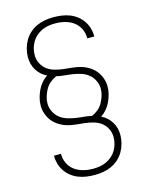

<svg xmlns="http://www.w3.org/2000/svg" viewBox="-139 -909 879 1137"><g transform="rotate(-15 300.0 -340.0)"><path d="M299 143Q273 143 248 139.5Q223 136 199.5 127Q176 118 156 102.5Q136 87 121.5 66Q107 45 100 20.5Q93 -4 93 -29Q93 -29 93 -29Q93 -29 93 -30H136Q136 -29 136 -29Q136 -29 136 -29Q136 -9 141.5 10Q147 29 158.5 45.5Q170 62 186 73.5Q202 85 220.5 92Q239 99 259 102Q279 105 299 105Q319 105 340 101.5Q361 98 380 89Q399 80 415 66Q431 52 441.5 34Q452 16 457.5 -4.5Q463 -25 463 -46Q463 -72 451 -96.5Q439 -121 418 -136.5Q397 -152 371.5 -159Q346 -166 320 -169Q294 -172 267.5 -174.5Q241 -177 216 -184Q191 -191 168 -205Q145 -219 128.5 -239Q112 -259 103 -284.5Q94 -310 94 -336Q94 -360 100 -383Q106 -406 116 -427.5Q126 -449 141.5 -467.5Q157 -486 177 -499Q158 -508 142.5 -522Q127 -536 116 -554Q105 -572 100 -592Q95 -612 95 -633Q95 -659 102 -685Q109 -711 122 -733.5Q135 -756 155 -774Q175 -792 199 -803Q223 -814 249 -818.5Q275 -823 301 -823Q327 -823 352 -819.5Q377 -816 400.5 -807Q424 -798 444 -782.5Q464 -767 478.5 -746Q493 -725 500 -700.5Q507 -676 507 -651Q507 -651 507 -651Q507 -651 507 -650H464Q464 -651 464 -651Q464 -651 464 -651Q464 -671 458.5 -690Q453 -709 441.5 -725.5Q430 -742 414 -753.5Q398 -765 379.5 -772Q361 -779 341 -782Q321 -785 301 -785Q281 -785 260 -781.5Q239 -778 220 -769Q201 -760 185 -746Q169 -732 158.5 -714Q148 -696 142.5 -675.5Q137 -655 137 -634Q137 -608 149 -583.5Q161 -559 182 -543.5Q203 -528 228.5 -521Q254 -514 280 -511Q306 -508 332.5 -505.5Q359 -503 384 -496Q409 -489 432 -475Q455 -461 471.5 -441Q488 -421 497 -395.5Q506 -370 506 -344Q506 -320 500 -297Q494 -274 484 -252.5Q474 -231 458.5 -212.5Q443 -194 423 -181Q442 -172 457.5 -158Q473 -144 484 -126Q495 -108 500 -88Q505 -68 505 -47Q505 -21 498 5Q491 31 478 53.5Q465 76 445 94Q425 112 401 123Q377 134 351 138.5Q325 143 299 143ZM372 -199Q393 -208 410.5 -222.5Q428 -237 439 -256.5Q450 -276 457 -298Q464 -320 464 -342Q464 -367 452.5 -391Q441 -415 421.5 -431Q402 -447 377.5 -455Q353 -463 328 -467Q303 -471 278 -473Q253 -475 228 -481Q207 -472 189.5 -457.5Q172 -443 161 -423.5Q150 -404 143 -382Q136 -360 136 -338Q136 -313 147.5 -289Q159 -265 178.5 -249Q198 -233 222.5 -225Q247 -217 272 -213Q297 -209 322 -207Q347 -205 372 -199Z"/></g></svg>

Font: Iosevka SS04 XLt Ex
Style: Regular
Weight: 200
Width: 7
Monospace: yes
Designer: Belleve Invis
Foundry: Belleve Invis
Version: Version 19.0.0; ttfautohint (v1.8.4)